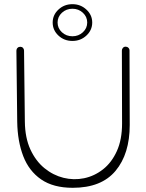

<svg xmlns="http://www.w3.org/2000/svg" viewBox="-20 -894 700 920"><path d="M327.1 -874Q366.2 -874 394 -848.1Q421.9 -822.3 421.9 -786.1Q421.9 -749.5 394 -723.6Q366.2 -697.8 327.1 -697.8Q287.6 -697.8 260 -723.6Q232.4 -749.5 232.4 -786.1Q232.4 -822.3 260 -848.1Q287.6 -874 327.1 -874ZM327.1 -852.1Q297.4 -852.1 276.6 -832.8Q255.9 -813.5 255.9 -786.1Q255.9 -758.8 276.6 -739.5Q297.4 -720.2 327.1 -720.2Q356.4 -720.2 377.2 -739.5Q397.9 -758.8 397.9 -786.1Q397.9 -813.5 377.2 -832.8Q356.4 -852.1 327.1 -852.1ZM564 -651.9Q564 -659.2 569.1 -664.8Q574.2 -670.4 582 -670.4Q589.8 -670.4 595.2 -665Q600.6 -659.7 600.6 -651.9L601.6 -295.4Q601.6 -156.7 533.7 -75.4Q465.8 5.9 328.6 5.9Q235.4 5.9 177 -34.4Q118.7 -74.7 91.3 -146Q64 -217.3 62.5 -310.1L58.6 -650.9V-651.4Q58.6 -659.2 64 -664.6Q69.3 -669.9 77.1 -669.9Q85 -669.9 90.1 -664.6Q95.2 -659.2 95.2 -651.4L99.1 -310.5Q100.1 -233.4 125.7 -177.7Q151.4 -122.1 193.1 -88.1Q234.9 -54.2 284.2 -42Q333.5 -29.8 383.1 -40Q432.6 -50.3 473.9 -82.8Q515.1 -115.2 540 -170.2Q564.9 -225.1 564.9 -302.7L564 -651.4Z"/></svg>

Font: Manjari Thin
Style: Regular
Weight: 100
Designer: Santhosh Thottingal <santhosh.thottingal@gmail.com>
Version: Version 2.000